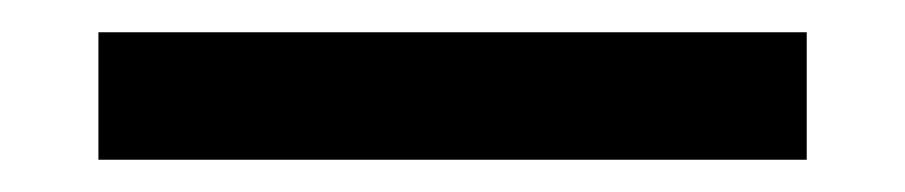

<svg xmlns="http://www.w3.org/2000/svg" viewBox="-20 -32 561 119"><path d="M41 67V-12H480V67Z"/></svg>

Font: Source Serif 4 Medium
Style: Regular
Weight: 500
Designer: Frank Grießhammer
Foundry: Adobe Systems Incorporated
Version: Version 4.004;hotconv 1.0.116;makeotfexe 2.5.65601